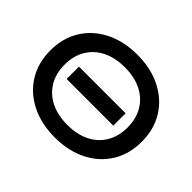

<svg xmlns="http://www.w3.org/2000/svg" viewBox="-165 -1014 1277 1277"><g transform="rotate(45 474.0 -375.0)"><path d="M255 -433H694V-317H255ZM474 14Q346 14 249 -35Q152 -84 98 -171.5Q44 -259 44 -375Q44 -491 98 -578.5Q152 -666 249 -715Q346 -764 474 -764Q602 -764 699 -715Q796 -666 850 -578.5Q904 -491 904 -375Q904 -259 850 -171.5Q796 -84 699 -35Q602 14 474 14ZM474 -104Q565 -104 631 -137Q697 -170 733.5 -231Q770 -292 770 -375Q770 -458 733.5 -519Q697 -580 631 -613Q565 -646 474 -646Q384 -646 317.5 -613Q251 -580 214.5 -519Q178 -458 178 -375Q178 -292 214.5 -231Q251 -170 317.5 -137Q384 -104 474 -104Z"/></g></svg>

Font: Unbounded
Style: Regular
Weight: 400
Designer: Luke Prowse, Jean-Baptiste Morizot, Fátima Lázaro, Florian Runge
Foundry: NaN
Version: Version 1.701;gftools[0.9.28.dev5+ged2979d]